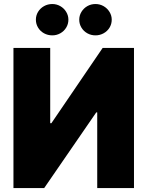

<svg xmlns="http://www.w3.org/2000/svg" viewBox="-20 -949 744 969"><path d="M233.4 -707V-327.1H239.3L498 -707H656.2V0H470.7V-381.8H465.8L203.1 0H47.9V-707ZM161.1 -849.6Q161.1 -871.1 172.1 -889.2Q183.1 -907.2 202.1 -918Q221.2 -928.7 244.1 -928.7Q265.6 -928.7 284.4 -918Q303.2 -907.2 314.2 -888.9Q325.2 -870.6 325.2 -849.6Q325.2 -828.1 314.2 -809.8Q303.2 -791.5 284.4 -781Q265.6 -770.5 244.1 -770.5Q221.2 -770.5 202.1 -781Q183.1 -791.5 172.1 -809.8Q161.1 -828.1 161.1 -849.6ZM379.9 -849.6Q379.9 -870.6 390.9 -888.9Q401.9 -907.2 420.7 -918Q439.5 -928.7 461.9 -928.7Q483.9 -928.7 502.7 -918Q521.5 -907.2 532.7 -888.9Q543.9 -870.6 543.9 -849.6Q543.9 -828.1 533 -809.8Q522 -791.5 502.9 -781Q483.9 -770.5 461.9 -770.5Q439.5 -770.5 420.7 -781Q401.9 -791.5 390.9 -809.8Q379.9 -828.1 379.9 -849.6Z"/></svg>

Font: Pretendard Std Black
Style: Regular
Weight: 900
Designer: Base glyphs from Inter by Rasmus Andersson; Hangeul glyphs from Noto Sans CJK(Source Han Sans) by Jang Soo-young and Kan
Foundry: Kil Hyung-jin
Version: Version 1.309